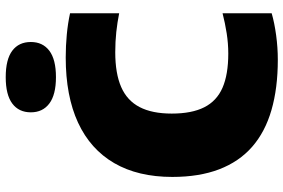

<svg xmlns="http://www.w3.org/2000/svg" viewBox="-184 -822 1015 688"><g transform="rotate(-90 324.0 -477.5)"><path d="M454.5 10Q352.5 10 274 -12.8Q195.5 -35.5 142.2 -82.2Q89 -129 61.8 -200.2Q34.5 -271.5 34.5 -368Q34.5 -491 84 -576.2Q133.5 -661.5 229 -705.8Q324.5 -750 462.5 -750Q504.5 -750 544.2 -746.2Q584 -742.5 621 -734.5V-558.5Q588.5 -565 553.8 -568.8Q519 -572.5 481.5 -572.5Q405 -572.5 356.5 -551.2Q308 -530 284.8 -485.2Q261.5 -440.5 261.5 -370Q261.5 -298.5 284 -253.8Q306.5 -209 354 -188.2Q401.5 -167.5 476.5 -167.5Q512.5 -167.5 549.2 -173.2Q586 -179 621 -188V-12Q586.5 -2 542.2 4Q498 10 454.5 10ZM392 -785Q329 -785 297.5 -808.8Q266 -832.5 266 -875Q266 -918 297.5 -941.5Q329 -965 392 -965Q455.5 -965 486.8 -941.5Q518 -918 518 -875Q518 -832.5 486.8 -808.8Q455.5 -785 392 -785Z"/></g></svg>

Font: Encode Sans SC Condensed Thin Black
Style: Regular
Weight: 900
Version: Version 3.002